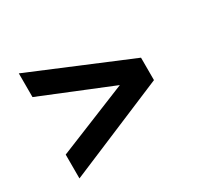

<svg xmlns="http://www.w3.org/2000/svg" viewBox="-111 -666 821 782"><g transform="rotate(-30 300.0 -275.0)"><path d="M56.5 -140 389 -275 56.5 -410.5V-522L519.5 -328.5V-223L56.5 -28Z"/></g></svg>

Font: JuliaMono Medium
Style: Regular
Weight: 500
Monospace: yes
Designer: cormullion
Foundry: corm
Version: Version 0.054; ttfautohint (v1.8.4)